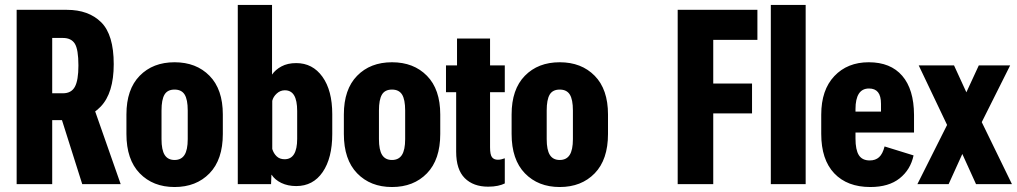

<svg xmlns="http://www.w3.org/2000/svg" viewBox="-20 -751 4147 783"><path d="M47.9 0H192.9V-261.2H251Q337.4 -260.7 390.6 -316.2Q443.8 -371.6 443.8 -489.3Q443.8 -609.4 392.6 -660.2Q341.3 -710.9 252.9 -710.9H47.9ZM192.9 -370.6V-596.2H236.8Q270.5 -596.2 285.2 -572.8Q299.8 -549.3 299.8 -483.9Q299.8 -423.8 285.4 -397.2Q271 -370.6 236.8 -370.6ZM315.4 0H472.2L353.5 -338.4L212.9 -323.7Z M495.6 -204.6Q495.6 -100.1 549.8 -44.2Q604 11.7 691.9 11.7Q780.3 11.7 834.5 -44.2Q888.7 -100.1 888.7 -204.6V-284.2Q888.7 -386.7 834.5 -441.9Q780.3 -497.1 691.9 -497.1Q603.5 -497.1 549.6 -441.9Q495.6 -386.7 495.6 -284.2ZM638.7 -300.3Q638.7 -344.7 650.9 -365.2Q663.1 -385.7 691.9 -385.7Q720.2 -385.7 732.9 -365.5Q745.6 -345.2 745.6 -300.3V-183.6Q745.6 -139.6 732.4 -119.1Q719.2 -98.6 691.9 -98.6Q664.6 -98.6 651.6 -119.1Q638.7 -139.6 638.7 -183.6Z M949.7 0H1085.4L1086.9 -38.1H1087.9Q1101.1 -17.6 1127.4 -4.9Q1153.8 7.8 1188 7.8Q1256.8 7.8 1295.9 -49.3Q1335 -106.4 1335 -204.6V-285.2Q1335 -382.3 1294.9 -438Q1254.9 -493.7 1188 -493.7Q1152.8 -493.7 1127.9 -480.2Q1103 -466.8 1089.4 -446.8V-731H949.7ZM1090.3 -143.6V-339.8Q1094.2 -356.4 1108.6 -369.6Q1123 -382.8 1141.6 -382.8Q1167 -382.8 1179.4 -362.1Q1191.9 -341.3 1191.9 -298.3V-184.6Q1191.9 -143.6 1179.2 -122.6Q1166.5 -101.6 1140.6 -101.6Q1120.6 -101.6 1108.2 -113.5Q1095.7 -125.5 1090.3 -143.6Z M1382.3 -204.6Q1382.3 -100.1 1436.5 -44.2Q1490.7 11.7 1578.6 11.7Q1667 11.7 1721.2 -44.2Q1775.4 -100.1 1775.4 -204.6V-284.2Q1775.4 -386.7 1721.2 -441.9Q1667 -497.1 1578.6 -497.1Q1490.2 -497.1 1436.3 -441.9Q1382.3 -386.7 1382.3 -284.2ZM1525.4 -300.3Q1525.4 -344.7 1537.6 -365.2Q1549.8 -385.7 1578.6 -385.7Q1606.9 -385.7 1619.6 -365.5Q1632.3 -345.2 1632.3 -300.3V-183.6Q1632.3 -139.6 1619.1 -119.1Q1606 -98.6 1578.6 -98.6Q1551.3 -98.6 1538.3 -119.1Q1525.4 -139.6 1525.4 -183.6Z M1798.8 -375H2038.6V-484.4H1798.8ZM1840.3 -132.3Q1840.3 -59.6 1875.2 -24.7Q1910.2 10.3 1970.7 10.3Q1992.7 10.3 2010 6.6Q2027.3 2.9 2038.6 -2.9V-105.5Q2031.2 -103 2024.9 -101.3Q2018.6 -99.6 2010.3 -99.6Q1994.1 -99.6 1986.3 -110.1Q1978.5 -120.6 1978.5 -149.9V-593.8H1843.8V-455.6L1840.3 -445.3Z M2066.4 -204.6Q2066.4 -100.1 2120.6 -44.2Q2174.8 11.7 2262.7 11.7Q2351.1 11.7 2405.3 -44.2Q2459.5 -100.1 2459.5 -204.6V-284.2Q2459.5 -386.7 2405.3 -441.9Q2351.1 -497.1 2262.7 -497.1Q2174.3 -497.1 2120.4 -441.9Q2066.4 -386.7 2066.4 -284.2ZM2209.5 -300.3Q2209.5 -344.7 2221.7 -365.2Q2233.9 -385.7 2262.7 -385.7Q2291 -385.7 2303.7 -365.5Q2316.4 -345.2 2316.4 -300.3V-183.6Q2316.4 -139.6 2303.2 -119.1Q2290 -98.6 2262.7 -98.6Q2235.4 -98.6 2222.4 -119.1Q2209.5 -139.6 2209.5 -183.6Z M2743.7 0H2888.7V-288.6H3046.9V-410.2H2888.7V-588.4H3068.8V-710.9H2743.7Z M3123.5 0H3265.6V-731H3123.5Z M3329.1 -205.1Q3329.1 -100.1 3382.1 -44.2Q3435.1 11.7 3529.3 11.7Q3604.5 11.7 3648.9 -23.7Q3693.4 -59.1 3705.6 -117.2L3587.4 -153.8Q3579.6 -123 3564.9 -109.9Q3550.3 -96.7 3526.9 -96.7Q3496.1 -96.7 3482.4 -118.4Q3468.8 -140.1 3468.8 -186V-306.2Q3468.8 -347.2 3482.4 -368.7Q3496.1 -390.1 3523.9 -390.1Q3548.3 -390.1 3560.5 -375Q3572.8 -359.9 3572.8 -327.6V-295.9H3413.6V-210.4H3707.5V-282.7Q3707 -386.7 3659.4 -441.9Q3611.8 -497.1 3522.9 -497.1Q3436 -497.1 3382.6 -440.7Q3329.1 -384.3 3329.1 -283.2Z M3721.2 0H3848.6L3939 -199.2L3959 -203.6L4099.6 -484.4H3971.7L3881.3 -288.6L3863.8 -284.2ZM3726.6 -484.4 3861.3 -201.7 3870.1 -198.7 3960.4 0H4106.9L3967.3 -286.6L3960 -289.6L3870.6 -484.4Z"/></svg>

Font: Roboto Flex
Style: wght 700 wdth 25 opsz 34 GRAD 0.00 slnt 0.00 XTRA 468 XOPQ 96 YOPQ 79 YTLC 514 YTUC 712 YTAS 750 YTDE -203.00 YTFI 738
Weight: 700
Width: 1
Designer: Berlow after Robertson
Foundry: Google
Version: Version 3.100